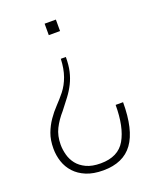

<svg xmlns="http://www.w3.org/2000/svg" viewBox="-138 -609 722 897"><g transform="rotate(-20 222.5 -161.0)"><path d="M251 -473H195V-530H251ZM219 208Q170 208 135 193.5Q100 179 77.5 154.5Q55 130 44.5 98.5Q34 67 34 33Q34 -10 46 -42Q58 -74 76.5 -101Q95 -128 117.5 -151.5Q140 -175 160 -200Q182 -228 195 -264.5Q208 -301 210 -350H235Q235 -310 228 -279.5Q221 -249 207.5 -222Q194 -195 175.5 -170.5Q157 -146 135 -118Q106 -85 89 -51Q72 -17 72 27Q72 52 79 78Q86 104 102.5 125Q119 146 147.5 159.5Q176 173 219 173Q306 173 341.5 111.5Q377 50 377 -60H414Q414 77 366.5 142.5Q319 208 219 208Z"/></g></svg>

Font: Tanohe Sans ExtraLight
Style: Regular
Weight: 250
Designer: Village Type and Design LLC & Cristiano Sobral
Foundry: Cooper Hewitt Smithsonian Design Museum
Version: Version 1.00;May 30, 2020;FontCreator 12.0.0.2522 64-bit; tt